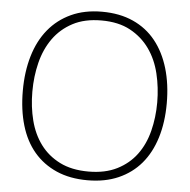

<svg xmlns="http://www.w3.org/2000/svg" viewBox="-56 -876 932 942"><g transform="rotate(5 409.5 -405.0)"><path d="M764 -400Q764 -306 740.5 -230Q717 -154 672 -101Q627 -48 561 -19Q495 10 409 10Q322 10 256 -19Q190 -48 145 -101Q100 -154 77.5 -230Q55 -306 55 -400Q55 -494 78 -571.5Q101 -649 146 -704Q191 -759 257 -789.5Q323 -820 409 -820Q496 -820 562.5 -790Q629 -760 673.5 -704.5Q718 -649 741 -571.5Q764 -494 764 -400ZM717 -400Q717 -473 700.5 -541.5Q684 -610 647 -662Q610 -714 552 -745.5Q494 -777 410 -777Q327 -777 268.5 -746Q210 -715 173 -663Q136 -611 119 -543Q102 -475 102 -400Q102 -325 119 -258.5Q136 -192 173 -142Q210 -92 268.5 -62.5Q327 -33 410 -33Q492 -33 550.5 -62.5Q609 -92 646 -142Q683 -192 700 -259Q717 -326 717 -400Z"/></g></svg>

Font: TypoPRO Sinkin Sans
Style: 200 X Light
Weight: 200
Designer: Keith Bates
Foundry: K-Type
Version: Sinkin Sans (version 1.0)  by Keith Bates   •   © 2014   www